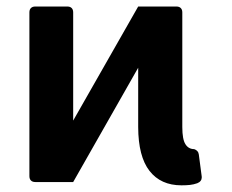

<svg xmlns="http://www.w3.org/2000/svg" viewBox="-20 -548 697 578"><path d="M86.3 0Q77.8 0 73.2 -4.6Q68.5 -9.2 68.5 -17.8V-510.7Q68.5 -519.2 73.2 -523.8Q77.8 -528.4 86.3 -528.4H182.5Q191.1 -528.4 195.7 -523.8Q200.3 -519.2 200.3 -510.7V-185L396 -528.4H511Q519.5 -528.4 524.1 -523.8Q528.8 -519.2 528.8 -510.7V-165.5Q528.8 -128.2 538.4 -113.6Q547.6 -99.1 564.6 -99.1Q570 -97.3 573.9 -93.2Q577.8 -89.1 578.5 -83.1L587 -18.5Q587.4 -17 587.4 -14.6Q587.4 -1.8 573.9 3.6Q562.9 7.5 551.8 8.7Q540.8 9.9 526.3 9.9Q464.1 9.9 430.2 -33.4Q396.3 -76.7 396 -165.5V-344.1L200.3 0Z"/></svg>

Font: DeltaSans SemiBold
Style: Regular
Weight: 600
Designer: Rasmus Andersson
Foundry: rsms
Version: Version 3.012